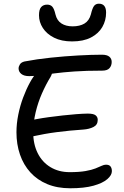

<svg xmlns="http://www.w3.org/2000/svg" viewBox="-20 -1002 666 1029"><path d="M356.4 7Q287 7 233.2 -15.3Q179.4 -37.6 142.6 -78.3Q105.8 -119 87 -173.9Q68.2 -228.8 68.2 -293Q68.2 -339 77.8 -386.8Q87.4 -434.6 103.9 -478.9Q120.4 -523.2 140.4 -559.8Q157.8 -592 178.9 -615Q200 -638 226.8 -638Q241.2 -638 249.9 -633.3Q258.6 -628.6 259.6 -618.2Q260.6 -607.8 251 -590Q226.2 -549.8 204.9 -501.4Q183.6 -453 171.1 -400.4Q158.6 -347.8 157.8 -294.2Q157.8 -230.2 181.8 -181.7Q205.8 -133.2 250.3 -106.3Q294.8 -79.4 353.4 -79.4Q404.6 -79.4 438.2 -85.3Q471.8 -91.2 492 -99.4Q512.2 -107.6 524.9 -113.5Q537.6 -119.4 547.8 -119.4Q565.2 -119.4 572.4 -109.9Q579.6 -100.4 579.6 -84.6Q579.6 -63.2 555.1 -41.9Q530.6 -20.6 481.2 -6.8Q431.8 7 356.4 7ZM164.4 -273Q143 -268 130.4 -273.3Q117.8 -278.6 112.4 -290.3Q107 -302 107 -314Q107 -331.4 124.7 -344.6Q142.4 -357.8 173.6 -363.2Q205.6 -369.2 242.3 -374.2Q279 -379.2 316.5 -383.3Q354 -387.4 388.3 -390.1Q422.6 -392.8 449.8 -393.2Q480.8 -393.2 492.3 -384.1Q503.8 -375 503.8 -359.6Q503.8 -332.8 480.7 -321.3Q457.6 -309.8 426 -307.6Q391.2 -305.4 354.8 -301.8Q318.4 -298.2 283.5 -293.7Q248.6 -289.2 218.3 -283.7Q188 -278.2 164.4 -273ZM136.6 -594Q108.8 -594 94.2 -605.8Q79.6 -617.6 79.6 -635.4Q79.6 -645.6 86.7 -657Q93.8 -668.4 111.8 -672.6Q176 -685 251.5 -692.9Q327 -700.8 399.4 -704.8Q471.8 -708.8 526 -708.8Q553.4 -708.8 566 -698.2Q578.6 -687.6 578.6 -670Q578.6 -650.2 566.9 -636.8Q555.2 -623.4 528 -623.4Q441.2 -623.4 378.7 -619Q316.2 -614.6 271.7 -608.7Q227.2 -602.8 194.8 -598.4Q162.4 -594 136.6 -594ZM366.2 -780Q309.6 -780 270 -799.9Q230.4 -819.8 209.7 -851.8Q189 -883.8 189 -920Q189 -951.4 200.7 -964.3Q212.4 -977.2 232.8 -977.2Q250.2 -977.2 260.2 -966.3Q270.2 -955.4 277.4 -924.2Q285.4 -891.6 309.4 -876.2Q333.4 -860.8 369.2 -860.8Q407.4 -860.8 432.5 -875.7Q457.6 -890.6 467 -924.8Q475 -958.6 484.2 -970.4Q493.4 -982.2 510.2 -982.2Q529 -982.2 538.8 -970.4Q548.6 -958.6 548.6 -934.4Q548.6 -892.2 528.3 -857.1Q508 -822 467.5 -801Q427 -780 366.2 -780Z"/></svg>

Font: Shantell Sans Light
Style: Regular
Weight: 300
Designer: Stephen Nixon, Anya Danilova, Shantell Martin
Foundry: Arrow Type
Version: Version 1.011;[c5ecc13dd]